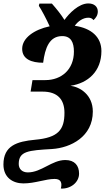

<svg xmlns="http://www.w3.org/2000/svg" viewBox="-37 -870 610 1117"><path d="M317 227C374 230 423 191 423 140C423 94 398 61 343 61C265 61 204 133 125 133C92 133 72 113 72 84C72 9 128 5 265 -3C375 -10 503 -75 503 -221C503 -319 428 -364 373 -371C475 -386 553 -455 553 -573C553 -654 495 -706 398 -720C416 -746 446 -767 477 -767C490 -767 499 -763 507 -753C522 -767 532 -782 532 -803C532 -832 510 -850 477 -850C421 -850 365 -792 338 -754C318 -786 294 -816 265 -849H192L189 -836C204 -814 233 -759 252 -717C162 -698 92 -649 92 -586C92 -526 146 -505 214 -505C225 -591 250 -660 325 -660C376 -660 393 -623 393 -570C393 -465 320 -404 227 -404H152L141 -337H211C297 -337 338 -292 338 -214C338 -115 302 -69 167 -57C62 -47 -17 -23 -17 87C-17 164 39 197 99 197C167 197 228 171 281 171C319 171 325 195 317 227Z"/></svg>

Font: Noto Serif Condensed Black
Style: Italic
Weight: 900
Width: 3
Italic angle: -12°
Designer: Monotype Design Team
Foundry: Monotype Imaging Inc.
Version: Version 2.013